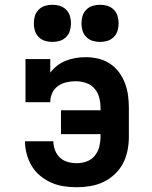

<svg xmlns="http://www.w3.org/2000/svg" viewBox="-20 -778 640 806"><path d="M303 8Q275 8 248 4Q221 0 196 -11Q171 -22 149.5 -39.5Q128 -57 114 -80Q100 -103 92.5 -130Q85 -157 85 -184Q85 -184 85 -184.5Q85 -185 85 -185H204Q204 -185 204 -185Q204 -185 204 -185Q204 -166 211 -147.5Q218 -129 232 -116Q246 -103 264.5 -98Q283 -93 303 -93Q324 -93 344.5 -100.5Q365 -108 378.5 -125Q392 -142 397 -163Q402 -184 402 -205V-215H236V-315H402V-325Q402 -347 396.5 -368.5Q391 -390 376.5 -406.5Q362 -423 340.5 -430Q319 -437 298 -437Q278 -437 258.5 -432.5Q239 -428 223 -416.5Q207 -405 199 -387Q191 -369 191 -349H87V-530H191V-473Q204 -490 221 -503Q238 -516 257.5 -523.5Q277 -531 297.5 -534.5Q318 -538 339 -538Q366 -538 392 -532Q418 -526 440.5 -511.5Q463 -497 479 -475.5Q495 -454 504.5 -429Q514 -404 517.5 -377.5Q521 -351 521 -325V-205Q521 -176 515.5 -147.5Q510 -119 497 -93.5Q484 -68 462.5 -47.5Q441 -27 415 -14.5Q389 -2 360 3Q331 8 303 8ZM400 -602Q384 -602 369 -606.5Q354 -611 342.5 -622.5Q331 -634 326.5 -649Q322 -664 322 -680Q322 -696 326.5 -711Q331 -726 342.5 -737.5Q354 -749 369 -753.5Q384 -758 400 -758Q416 -758 431 -753.5Q446 -749 457.5 -737.5Q469 -726 473.5 -711Q478 -696 478 -680Q478 -664 473.5 -649Q469 -634 457.5 -622.5Q446 -611 431 -606.5Q416 -602 400 -602ZM200 -602Q184 -602 169 -606.5Q154 -611 142.5 -622.5Q131 -634 126.5 -649Q122 -664 122 -680Q122 -696 126.5 -711Q131 -726 142.5 -737.5Q154 -749 169 -753.5Q184 -758 200 -758Q216 -758 231 -753.5Q246 -749 257.5 -737.5Q269 -726 273.5 -711Q278 -696 278 -680Q278 -664 273.5 -649Q269 -634 257.5 -622.5Q246 -611 231 -606.5Q216 -602 200 -602Z"/></svg>

Font: Iosevka Slab Extended
Style: Bold
Weight: 700
Width: 7
Monospace: yes
Designer: Belleve Invis
Foundry: Belleve Invis
Version: Version 11.1.0; ttfautohint (v1.8.3)